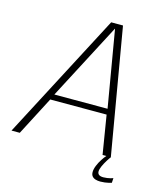

<svg xmlns="http://www.w3.org/2000/svg" viewBox="-139 -768 862 997"><g transform="rotate(15 292.0 -270.0)"><path d="M-20 0H24.5L132.5 -208H435.5L469.5 0H514L398 -677H334.5ZM146.5 -238.5 361.5 -649.5H362.5L432.5 -238.5ZM493 136.5Q505 136.5 517.2 135Q529.5 133.5 539.5 131Q549.5 128.5 553.5 127L555 101.5Q550.5 103.5 541.8 105.8Q533 108 523 109.5Q513 111 503 111Q487 111 479.2 105Q471.5 99 471.5 88Q471.5 76 479.2 58.8Q487 41.5 497.2 25Q507.5 8.5 514.5 0H490Q481 9.5 469.8 26.8Q458.5 44 450.5 63.5Q442.5 83 442.5 98.5Q442.5 112.5 449 120.8Q455.5 129 467.2 132.8Q479 136.5 493 136.5Z"/></g></svg>

Font: Anybody Thin ExtraLight
Style: Italic
Weight: 250
Italic angle: -10°
Version: Version 1.113;gftools[0.9.25]